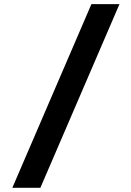

<svg xmlns="http://www.w3.org/2000/svg" viewBox="-20 -806 626 919"><path d="M39.1 92.8 417.5 -786.1H551.8L173.3 92.8Z"/></svg>

Font: Cascadia Code
Style: Regular
Weight: 400
Monospace: yes
Designer: Aaron Bell
Foundry: Saja Typeworks
Version: Version 2106.017